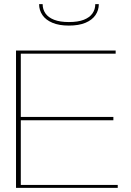

<svg xmlns="http://www.w3.org/2000/svg" viewBox="-20 -903 631 923"><path d="M57 0V-660H536V-645H80V-341H525V-325H80V-14H546V0ZM455 -883Q455 -854 439 -830.5Q423 -807 391 -793.5Q359 -780 311 -780Q264 -780 232 -793.5Q200 -807 184 -830.5Q168 -854 168 -883H185Q185 -858 198.5 -838.5Q212 -819 240 -808Q268 -797 311 -797Q355 -797 383 -808Q411 -819 424.5 -838.5Q438 -858 438 -883Z"/></svg>

Font: Panamera Thin
Style: Regular
Weight: 100
Designer: Bastien Sozeau
Foundry: NBR — Bastien Sozeau
Version: Version 3.003;gftools[0.9.33]